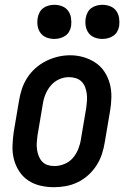

<svg xmlns="http://www.w3.org/2000/svg" viewBox="-20 -771 540 799"><path d="M204 8Q175 8 147.5 1.5Q120 -5 97.5 -20Q75 -35 60 -58Q45 -81 38 -108Q31 -135 32 -164Q33 -193 37 -221L59 -351Q63 -376 71 -400.5Q79 -425 93.5 -447.5Q108 -470 128.5 -488Q149 -506 172.5 -517.5Q196 -529 221 -535Q246 -541 272 -541Q301 -541 328 -533Q355 -525 377.5 -510Q400 -495 415 -472Q430 -449 437 -422.5Q444 -396 443.5 -366.5Q443 -337 438 -309L416 -179Q412 -154 404 -129.5Q396 -105 381.5 -82.5Q367 -60 347 -42Q327 -24 303 -12.5Q279 -1 254 3.5Q229 8 204 8ZM206 -80Q227 -80 248 -88.5Q269 -97 283.5 -114Q298 -131 306 -151.5Q314 -172 317 -193L339 -323Q341 -338 342 -352.5Q343 -367 341 -381.5Q339 -396 334 -409Q329 -422 319.5 -431.5Q310 -441 296 -445.5Q282 -450 267 -450Q246 -450 226 -441Q206 -432 191.5 -415Q177 -398 169 -378Q161 -358 158 -337L136 -207Q134 -192 133 -177.5Q132 -163 134 -149Q136 -135 141 -122Q146 -109 155 -99Q164 -89 177.5 -84.5Q191 -80 206 -80ZM406 -609Q389 -609 373.5 -615Q358 -621 348.5 -634Q339 -647 336.5 -663.5Q334 -680 337 -697Q339 -709 345 -720Q351 -731 361 -738Q371 -745 383 -748Q395 -751 406 -751Q423 -751 438.5 -745Q454 -739 463.5 -726Q473 -713 475.5 -696.5Q478 -680 476 -663Q474 -651 468 -640Q462 -629 451.5 -622Q441 -615 429.5 -612Q418 -609 406 -609ZM206 -609Q189 -609 173.5 -615Q158 -621 148.5 -634Q139 -647 136.5 -663.5Q134 -680 137 -697Q139 -709 145 -720Q151 -731 161 -738Q171 -745 183 -748Q195 -751 206 -751Q223 -751 238.5 -745Q254 -739 263.5 -726Q273 -713 275.5 -696.5Q278 -680 276 -663Q274 -651 268 -640Q262 -629 251.5 -622Q241 -615 229.5 -612Q218 -609 206 -609Z"/></svg>

Font: Iosevka Slab Semibold Oblique
Style: Regular
Weight: 600
Italic angle: -9°
Monospace: yes
Designer: Belleve Invis
Foundry: Belleve Invis
Version: Version 11.1.1; ttfautohint (v1.8.3)